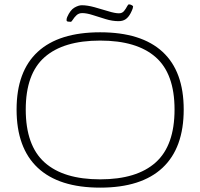

<svg xmlns="http://www.w3.org/2000/svg" viewBox="-20 -854 917 880"><path d="M439 6Q250 6 153 -85Q56 -176 56 -352Q56 -527 153 -616.5Q250 -706 439 -706Q628 -706 725 -616.5Q822 -527 822 -352Q822 -176 725 -85Q628 6 439 6ZM439 -32Q607 -32 693.5 -109.5Q780 -187 780 -352Q780 -516 693.5 -592Q607 -668 439 -668Q271 -668 184.5 -592Q98 -516 98 -352Q98 -187 184.5 -109.5Q271 -32 439 -32ZM304 -754Q298 -754 291.5 -755Q285 -756 285 -762Q285 -769 288 -776Q302 -808 321 -819Q340 -830 355 -830Q380 -830 413 -821Q446 -812 476.5 -802.5Q507 -793 525 -793Q540 -793 548.5 -803.5Q557 -814 562 -824Q567 -834 571 -834Q577 -834 583.5 -830.5Q590 -827 590 -824Q590 -821 588 -814.5Q586 -808 579 -794Q569 -775 556 -766Q543 -757 523 -757Q495 -757 464 -766.5Q433 -776 405 -785Q377 -794 357 -794Q341 -794 330.5 -784Q320 -774 314 -764Q308 -754 304 -754Z"/></svg>

Font: Asap Expanded Thin
Style: Regular
Weight: 100
Width: 7
Designer: Pablo Cosgaya
Foundry: Omnibus-Type
Version: Version 3.001; ttfautohint (v1.8.4.7-5d5b)